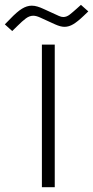

<svg xmlns="http://www.w3.org/2000/svg" viewBox="-93 -782 389 802"><path d="M153.3 -715.3Q163.1 -710.9 171.4 -710.9Q185.1 -710.9 198 -720.9Q210.9 -731 226.6 -745.1L245.1 -761.7L275.9 -734.4L255.9 -715.3Q231.4 -691.9 213.1 -680.9Q194.8 -669.9 176.3 -669.9Q160.2 -669.9 137.2 -680.2L74.2 -709Q58.1 -716.3 45.9 -716.3Q30.3 -716.3 15.1 -705.1Q0 -693.8 -20 -673.8L-42 -652.3L-72.8 -680.2L-50.8 -702.6Q-22 -732.9 -1.2 -745.6Q19.5 -758.3 39.6 -758.3Q51.3 -758.3 63.5 -754.6Q75.7 -751 90.3 -744.1ZM135.7 -595.7V0H82V-595.7Z"/></svg>

Font: Vazirmatn UI NL ExtraLight
Style: Regular
Weight: 200
Designer: Saber Rastikerdar
Foundry: Saber Rastikerdar
Version: Version 33.003